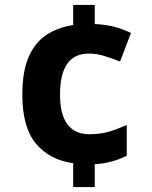

<svg xmlns="http://www.w3.org/2000/svg" viewBox="-20 -744 612 774"><path d="M362 -647Q409 -645 444.5 -635Q480 -625 508 -611L464 -496Q429 -510 398.5 -519Q368 -528 338 -528Q222 -528 222 -363Q222 -281 252.5 -242Q283 -203 338 -203Q385 -203 418.5 -213Q452 -223 491 -240V-116Q460 -101 428.5 -92.5Q397 -84 362 -82V10H275V-86Q178 -100 124 -166Q70 -232 70 -362Q70 -456 95.5 -514.5Q121 -573 167.5 -603.5Q214 -634 275 -643V-724H362Z"/></svg>

Font: Noto Sans Vithkuqi
Style: Bold
Weight: 700
Version: Version 1.001; ttfautohint (v1.8.4.7-5d5b)